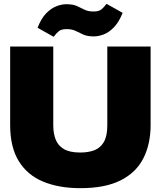

<svg xmlns="http://www.w3.org/2000/svg" viewBox="-20 -972 839 1002"><path d="M399 10Q288 10 205.5 -24Q123 -58 78 -131Q33 -204 33 -319V-729H258V-318Q258 -276 270.5 -244Q283 -212 313.5 -194Q344 -176 399 -176Q441 -176 472.5 -188Q504 -200 522 -231Q540 -262 540 -318V-729H766V-319Q766 -221 728.5 -146.5Q691 -72 610 -31Q529 10 399 10ZM470 -782Q436 -782 415 -791.5Q394 -801 375 -810.5Q356 -820 328 -820Q301 -820 288 -810Q275 -800 260 -780L176 -827Q195 -876 221 -902.5Q247 -929 274.5 -939.5Q302 -950 326 -950Q361 -950 381.5 -940.5Q402 -931 421 -921.5Q440 -912 468 -912Q495 -912 508 -922Q521 -932 536 -952L620 -905Q601 -857 575 -830Q549 -803 521.5 -792.5Q494 -782 470 -782Z"/></svg>

Font: Mona Sans Expanded Black
Style: Regular
Weight: 900
Width: 7
Designer: Deni Anggara
Foundry: GitHub
Version: Version 2.000